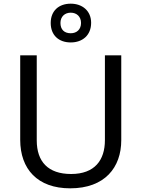

<svg xmlns="http://www.w3.org/2000/svg" viewBox="-20 -1015 771 1045"><path d="M365 -784C429 -784 476 -823 476 -891C476 -956 428 -995 365 -995C300 -995 256 -956 256 -890C256 -823 300 -784 365 -784ZM365 -834C329 -834 309 -855 309 -890C309 -925 333 -946 365 -946C397 -946 421 -925 421 -890C421 -855 398 -834 365 -834ZM640 -252V-714H551V-252C551 -144 496 -68 367 -68C242 -68 180 -135 180 -251V-714H90V-254C90 -95 184 10 362 10C551 10 640 -104 640 -252Z"/></svg>

Font: Noto Sans Inscriptional Parthian
Style: Regular
Weight: 400
Designer: Monotype Design Team
Foundry: Monotype Imaging Inc.
Version: Version 2.003